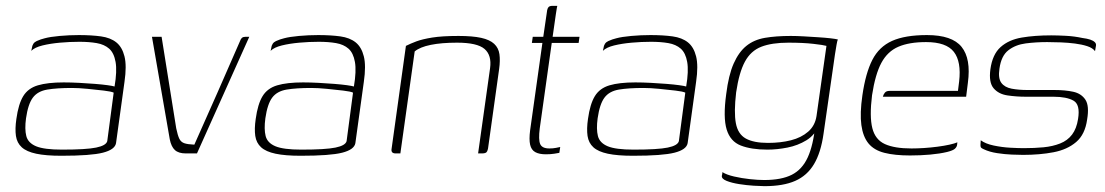

<svg xmlns="http://www.w3.org/2000/svg" viewBox="-20 -525 3782 657"><path d="M190 8Q137 8 104 1Q71 -6 54.5 -21Q38 -36 34.5 -60Q31 -84 36 -118Q43 -169 59.5 -196Q76 -223 109.5 -233Q143 -243 198 -243Q223 -243 251 -241.5Q279 -240 304.5 -238Q330 -236 348 -233.5Q366 -231 372 -229Q381 -282 375.5 -313Q370 -344 353.5 -358.5Q337 -373 311 -377.5Q285 -382 252 -382Q219 -382 185.5 -379Q152 -376 125.5 -369.5Q99 -363 87 -351L89 -360Q91 -378 105.5 -384.5Q120 -391 133 -394Q151 -399 184 -402Q217 -405 250 -405Q293 -405 325.5 -400.5Q358 -396 378 -380Q398 -364 406 -332Q414 -300 406 -245L377 -35Q373 -13 332 -2.5Q291 8 190 8ZM192 -13Q275 -13 309 -20Q343 -27 347 -42L369 -208Q361 -212 335.5 -215Q310 -218 279.5 -221Q249 -224 226 -224Q175 -224 142 -218.5Q109 -213 92.5 -191Q76 -169 69 -120Q64 -83 70 -59.5Q76 -36 103.5 -24.5Q131 -13 192 -13Z M616 0Q591 0 578.5 -11.5Q566 -23 561 -48L500 -399H533L583 -86Q588 -62 593.5 -50.5Q599 -39 610.5 -35Q622 -31 645 -30Q685 -120 724.5 -209Q764 -298 802 -386Q804 -392 808 -395.5Q812 -399 819 -399H833L654 0Z M1009 8Q956 8 923 1Q890 -6 873.5 -21Q857 -36 853.5 -60Q850 -84 855 -118Q862 -169 878.5 -196Q895 -223 928.5 -233Q962 -243 1017 -243Q1042 -243 1070 -241.5Q1098 -240 1123.5 -238Q1149 -236 1167 -233.5Q1185 -231 1191 -229Q1200 -282 1194.5 -313Q1189 -344 1172.5 -358.5Q1156 -373 1130 -377.5Q1104 -382 1071 -382Q1038 -382 1004.5 -379Q971 -376 944.5 -369.5Q918 -363 906 -351L908 -360Q910 -378 924.5 -384.5Q939 -391 952 -394Q970 -399 1003 -402Q1036 -405 1069 -405Q1112 -405 1144.5 -400.5Q1177 -396 1197 -380Q1217 -364 1225 -332Q1233 -300 1225 -245L1196 -35Q1192 -13 1151 -2.5Q1110 8 1009 8ZM1011 -13Q1094 -13 1128 -20Q1162 -27 1166 -42L1188 -208Q1180 -212 1154.5 -215Q1129 -218 1098.5 -221Q1068 -224 1045 -224Q994 -224 961 -218.5Q928 -213 911.5 -191Q895 -169 888 -120Q883 -83 889 -59.5Q895 -36 922.5 -24.5Q950 -13 1011 -13Z M1334 0Q1317 0 1320 -16L1369 -368Q1385 -376 1405 -383.5Q1425 -391 1459 -396.5Q1493 -402 1549 -402Q1597 -402 1626.5 -395.5Q1656 -389 1671 -375Q1686 -361 1689 -339.5Q1692 -318 1688 -289L1650 -17Q1649 -12 1647 -7.5Q1645 -3 1640.5 -1.5Q1636 0 1629 0H1616L1657 -292Q1663 -336 1638 -357.5Q1613 -379 1544 -379Q1491 -379 1454 -371.5Q1417 -364 1399 -349L1350 0Z M1848 3Q1825 3 1811.5 -4.5Q1798 -12 1794 -30Q1790 -48 1794 -79L1836 -378H1800L1803 -399H1839L1851 -481Q1852 -492 1854.5 -497Q1857 -502 1861 -503.5Q1865 -505 1870 -505H1887Q1887 -505 1885.5 -498Q1884 -491 1882 -476L1871 -399H1963L1960 -378H1868L1827 -86Q1822 -47 1828.5 -32Q1835 -17 1860 -17Q1872 -17 1882.5 -19Q1893 -21 1897 -22L1894 -2Q1889 -1 1876.5 1Q1864 3 1848 3Z M2146 8Q2093 8 2060 1Q2027 -6 2010.5 -21Q1994 -36 1990.5 -60Q1987 -84 1992 -118Q1999 -169 2015.5 -196Q2032 -223 2065.5 -233Q2099 -243 2154 -243Q2179 -243 2207 -241.5Q2235 -240 2260.5 -238Q2286 -236 2304 -233.5Q2322 -231 2328 -229Q2337 -282 2331.5 -313Q2326 -344 2309.5 -358.5Q2293 -373 2267 -377.5Q2241 -382 2208 -382Q2175 -382 2141.5 -379Q2108 -376 2081.5 -369.5Q2055 -363 2043 -351L2045 -360Q2047 -378 2061.5 -384.5Q2076 -391 2089 -394Q2107 -399 2140 -402Q2173 -405 2206 -405Q2249 -405 2281.5 -400.5Q2314 -396 2334 -380Q2354 -364 2362 -332Q2370 -300 2362 -245L2333 -35Q2329 -13 2288 -2.5Q2247 8 2146 8ZM2148 -13Q2231 -13 2265 -20Q2299 -27 2303 -42L2325 -208Q2317 -212 2291.5 -215Q2266 -218 2235.5 -221Q2205 -224 2182 -224Q2131 -224 2098 -218.5Q2065 -213 2048.5 -191Q2032 -169 2025 -120Q2020 -83 2026 -59.5Q2032 -36 2059.5 -24.5Q2087 -13 2148 -13Z M2596 112Q2584 112 2559.5 110.5Q2535 109 2509.5 105Q2484 101 2466.5 94Q2449 87 2450 77Q2451 74 2451.5 70Q2452 66 2452 64Q2466 73 2492 79Q2518 85 2546 88Q2574 91 2595 91Q2654 91 2689.5 73Q2725 55 2744 13.5Q2763 -28 2770 -98L2784 -99Q2769 -63 2739.5 -45Q2710 -27 2674.5 -20Q2639 -13 2606 -13Q2551 -13 2515 -27Q2479 -41 2466.5 -82Q2454 -123 2465 -203Q2473 -268 2490.5 -307.5Q2508 -347 2534 -368Q2560 -389 2597.5 -395.5Q2635 -402 2686 -402Q2707 -402 2732 -400.5Q2757 -399 2780.5 -397.5Q2804 -396 2821.5 -394Q2839 -392 2847 -390Q2845 -386 2842.5 -371.5Q2840 -357 2837 -338Q2834 -319 2832 -303L2798 -67Q2789 -3 2765.5 36.5Q2742 76 2701 94Q2660 112 2596 112ZM2608 -36Q2651 -36 2686.5 -45Q2722 -54 2745.5 -74.5Q2769 -95 2774 -128L2808 -368Q2798 -371 2763 -375Q2728 -379 2678 -379Q2621 -379 2585 -365Q2549 -351 2529 -314Q2509 -277 2499 -209Q2491 -141 2498 -103.5Q2505 -66 2532 -51Q2559 -36 2608 -36Z M3094 7Q3042 7 3006.5 -2Q2971 -11 2952 -34Q2933 -57 2927.5 -97Q2922 -137 2931 -199Q2942 -275 2965 -320Q2988 -365 3032.5 -385Q3077 -405 3152 -405Q3238 -405 3270.5 -364.5Q3303 -324 3292 -242L3286 -194H3001Q3003 -202 3008 -208Q3013 -214 3024 -214H3258L3262 -246Q3270 -314 3244 -347.5Q3218 -381 3149 -381Q3091 -381 3054 -365Q3017 -349 2996 -310Q2975 -271 2964 -199Q2955 -126 2965 -86.5Q2975 -47 3008 -32Q3041 -17 3099 -17Q3119 -17 3142 -18.5Q3165 -20 3188 -23Q3211 -26 3229 -30Q3247 -34 3256 -38L3255 -29Q3254 -22 3247.5 -16Q3241 -10 3221 -5Q3196 1 3163 4Q3130 7 3094 7Z M3481 5Q3467 5 3442.5 4Q3418 3 3392 -1Q3366 -5 3347 -14Q3340 -17 3337.5 -19.5Q3335 -22 3335 -28.5Q3335 -35 3336 -45Q3352 -33 3380.5 -27Q3409 -21 3437.5 -19.5Q3466 -18 3483 -18Q3520 -18 3551 -21Q3582 -24 3607.5 -34Q3633 -44 3648.5 -64.5Q3664 -85 3669 -118Q3677 -167 3653.5 -180.5Q3630 -194 3585 -194H3490Q3458 -194 3427.5 -198.5Q3397 -203 3380 -223Q3363 -243 3369 -288Q3376 -339 3404 -364Q3432 -389 3476.5 -396.5Q3521 -404 3577 -404Q3598 -404 3627 -402.5Q3656 -401 3684 -395Q3700 -393 3710.5 -389.5Q3721 -386 3726.5 -380.5Q3732 -375 3730 -367L3727 -350Q3719 -361 3700.5 -367Q3682 -373 3658.5 -376Q3635 -379 3610 -380Q3585 -381 3563 -381Q3525 -381 3490 -376.5Q3455 -372 3430.5 -353Q3406 -334 3400 -290Q3395 -257 3406.5 -241.5Q3418 -226 3442 -221.5Q3466 -217 3497 -217H3588Q3625 -217 3652.5 -211Q3680 -205 3694 -184Q3708 -163 3700 -116Q3693 -65 3662.5 -39Q3632 -13 3585 -4Q3538 5 3481 5Z"/></svg>

Font: Genos ExtraLight
Style: Italic
Weight: 250
Italic angle: -8°
Designer: Robert E. Leuschke
Foundry: Robert E. Leuschke
Version: Version 1.010